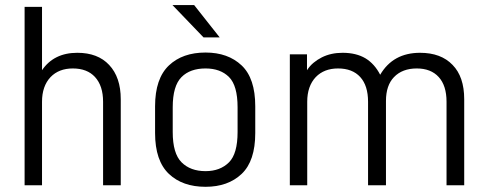

<svg xmlns="http://www.w3.org/2000/svg" viewBox="-20 -717 1891 743"><path d="M75.2 -690.4H142.6V-445.3Q188.5 -512.7 279.3 -512.7Q358.4 -512.7 402.3 -465.8Q447.3 -418 447.3 -333V0H378.9V-323.2Q378.9 -384.8 347.7 -418.9Q317.4 -452.1 261.7 -452.1Q208 -452.1 175.8 -418.9Q142.6 -383.8 142.6 -323.2V0H75.2Z M633.8 -43.9Q580.1 -94.7 580.1 -202.1V-305.7Q580.1 -413.1 633.8 -463.9Q686.5 -513.7 775.4 -513.7Q862.3 -513.7 915 -463.9Q967.8 -414.1 967.8 -305.7V-202.1Q967.8 -93.8 915 -43.9Q862.3 5.9 775.4 5.9Q686.5 5.9 633.8 -43.9ZM866.2 -88.9Q899.4 -122.1 899.4 -206.1V-301.8Q899.4 -385.7 866.2 -418.9Q833 -452.1 775.4 -452.1Q715.8 -452.1 682.6 -418.9Q648.4 -384.8 648.4 -301.8V-206.1Q648.4 -123 682.6 -88.9Q716.8 -54.7 775.4 -54.7Q832 -54.7 866.2 -88.9ZM647.5 -697.3H731.4L830.1 -572.3H767.6Z M1101.6 -506.8H1168V-445.3Q1178.7 -461.9 1193.4 -474.1Q1208 -486.3 1225.6 -495.1Q1260.7 -512.7 1305.7 -512.7Q1358.4 -512.7 1394.5 -491.2Q1429.7 -469.7 1451.2 -427.7Q1501 -512.7 1605.5 -512.7Q1686.5 -512.7 1731.4 -465.8Q1776.4 -419.9 1776.4 -333V0H1708V-323.2Q1708 -385.7 1677.7 -418.9Q1647.5 -452.1 1592.8 -452.1Q1537.1 -452.1 1504.9 -418.9Q1473.6 -386.7 1473.6 -326.2V0H1404.3V-323.2Q1404.3 -385.7 1374 -418.9Q1343.8 -452.1 1288.1 -452.1Q1234.4 -452.1 1202.1 -418.9Q1168.9 -383.8 1168.9 -323.2V0H1101.6Z"/></svg>

Font: DINish
Style: Regular
Weight: 400
Designer: Bert Driehuis
Foundry: Playbeing
Version: Version 3.008; git-95204e4c-release